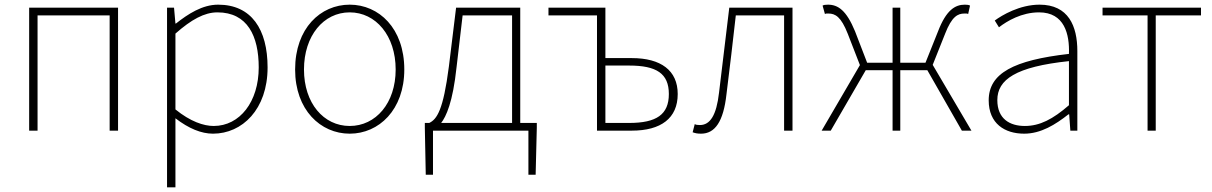

<svg xmlns="http://www.w3.org/2000/svg" viewBox="-20 -560 5196 823"><path d="M105 0H141V-494H450V0H486V-527H105Z M696 243H732V-53C789 -9 843 13 893 13C1018 13 1127 -91 1127 -271C1127 -434 1058 -540 915 -540C847 -540 786 -500 734 -459H732L726 -527H696ZM732 -416C800 -476 856 -507 912 -507C1041 -507 1089 -405 1089 -271C1089 -124 1008 -20 896 -20C853 -20 796 -39 732 -91Z M1479 13C1604 13 1713 -89 1713 -262C1713 -439 1604 -540 1479 -540C1354 -540 1245 -439 1245 -262C1245 -89 1354 13 1479 13ZM1479 -20C1367 -20 1283 -118 1283 -262C1283 -407 1367 -507 1479 -507C1591 -507 1676 -407 1676 -262C1676 -118 1591 -20 1479 -20Z M2210 -33V-527H1935L1904 -274C1880 -88 1853 -49 1820 -33H1801V-13L1805 189H1836V0H2245V189H2276L2281 -13V-33ZM1963 -494H2175V-33H1871C1892 -60 1921 -121 1937 -272Z M2539 0H2688C2813 0 2885 -53 2885 -157C2885 -258 2813 -311 2688 -311H2575V-527H2331V-494H2539ZM2575 -33V-279H2677C2794 -279 2847 -245 2847 -157C2847 -69 2794 -33 2677 -33Z M2985 13C3045 13 3081 -39 3094 -156C3109 -273 3121 -381 3134 -494H3341V0H3377V-527H3106C3091 -402 3077 -287 3062 -162C3051 -66 3024 -24 2980 -24C2970 -24 2963 -25 2958 -28L2949 7C2960 11 2969 13 2985 13Z M3978 -282 4031 -415C4060 -490 4086 -502 4114 -502C4122 -502 4123 -503 4130 -500L4138 -536C4133 -539 4126 -540 4116 -540C4074 -540 4036 -517 4001 -426L3947 -291H3839V-527H3806V-291H3697L3645 -426C3608 -516 3572 -540 3529 -540C3518 -540 3511 -539 3506 -536L3516 -500C3523 -503 3524 -502 3531 -502C3560 -502 3585 -489 3614 -415L3666 -281L3502 0H3541L3691 -259H3806V0H3839V-259H3955L4103 0H4144Z M4370 13C4442 13 4504 -26 4560 -70H4563L4568 0H4598V-341C4598 -448 4560 -540 4436 -540C4351 -540 4275 -495 4244 -472L4262 -443C4297 -470 4359 -507 4434 -507C4543 -507 4565 -413 4562 -329C4325 -302 4218 -246 4218 -130C4218 -30 4287 13 4370 13ZM4373 -20C4309 -20 4255 -50 4255 -131C4255 -219 4334 -274 4562 -298V-109C4493 -49 4437 -20 4373 -20Z M4899 0H4934V-494H5128V-527H4706V-494H4899Z"/></svg>

Font: SSpoqa Han Sans Neo Thin
Style: Regular
Weight: 100
Designer: [Spoqa Han Sans Neo] Dong-huui Kim  Younghwa Kang  Yujin Lee  [Noto Sans] Ryoko NISHIZUKA  (kana & ideographs); Paul D. 
Foundry: Spoqa (http://www.spoqa-han-sans.com)
Version: Version 1.000